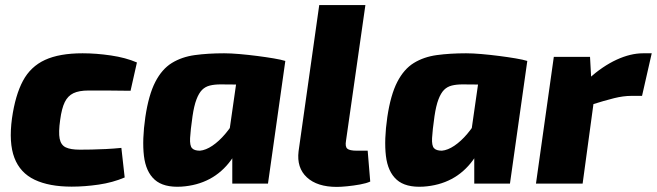

<svg xmlns="http://www.w3.org/2000/svg" viewBox="-20 -720 2576 753"><path d="M304 -511Q357 -511 415 -502.5Q473 -494 517 -475L492 -364Q441 -365 399 -365Q357 -365 327 -365Q290 -365 268 -354.5Q246 -344 234 -319.5Q222 -295 216 -250Q209 -201 214 -176Q219 -151 238 -142Q257 -133 293 -133Q312 -133 338.5 -133.5Q365 -134 395.5 -135.5Q426 -137 456 -140L469 -24Q422 -4 367 4Q312 12 261 12Q173 12 116 -15Q59 -42 36.5 -101Q14 -160 27 -256Q40 -347 70 -403Q100 -459 156.5 -485Q213 -511 304 -511Z M859 -511Q885 -511 919.5 -508Q954 -505 989 -500.5Q1024 -496 1053.5 -491Q1083 -486 1099 -481L965 -387Q933 -388 905 -388.5Q877 -389 845 -389Q821 -389 803 -384.5Q785 -380 772.5 -367.5Q760 -355 750.5 -330Q741 -305 735 -264Q727 -208 725.5 -178.5Q724 -149 733 -139Q742 -129 764 -129Q787 -131 813 -148.5Q839 -166 863.5 -195Q888 -224 908 -259L938 -206Q921 -140 886 -92Q851 -44 802 -18Q753 8 691 12Q622 16 587 -15Q552 -46 544.5 -108.5Q537 -171 550 -261Q563 -348 589 -398.5Q615 -449 654 -473Q693 -497 744.5 -504Q796 -511 859 -511ZM921 -495 1099 -481 1031 0H891V-110L868 -125Z M1413 -700 1337 -168Q1333 -145 1342 -137Q1351 -129 1380 -129H1422L1432 -8Q1417 -1 1392 3.5Q1367 8 1342 10.5Q1317 13 1301 13Q1224 13 1183.5 -24.5Q1143 -62 1151 -127L1232 -700Z M1808 -511Q1834 -511 1868.5 -508Q1903 -505 1938 -500.5Q1973 -496 2002.5 -491Q2032 -486 2048 -481L1914 -387Q1882 -388 1854 -388.5Q1826 -389 1794 -389Q1770 -389 1752 -384.5Q1734 -380 1721.5 -367.5Q1709 -355 1699.5 -330Q1690 -305 1684 -264Q1676 -208 1674.5 -178.5Q1673 -149 1682 -139Q1691 -129 1713 -129Q1736 -131 1762 -148.5Q1788 -166 1812.5 -195Q1837 -224 1857 -259L1887 -206Q1870 -140 1835 -92Q1800 -44 1751 -18Q1702 8 1640 12Q1571 16 1536 -15Q1501 -46 1493.5 -108.5Q1486 -171 1499 -261Q1512 -348 1538 -398.5Q1564 -449 1603 -473Q1642 -497 1693.5 -504Q1745 -511 1808 -511ZM1870 -495 2048 -481 1980 0H1840V-110L1817 -125Z M2294 -497 2300 -388 2316 -375 2265 0H2082L2152 -497ZM2536 -511 2498 -344H2456Q2425 -344 2388.5 -335Q2352 -326 2295 -308L2288 -411Q2344 -461 2398.5 -486Q2453 -511 2502 -511Z"/></svg>

Font: Exo 2 ExtraBold
Style: Italic
Weight: 800
Italic angle: -8°
Designer: Natanael Gama
Foundry: Natanael Gama
Version: Version 2.010